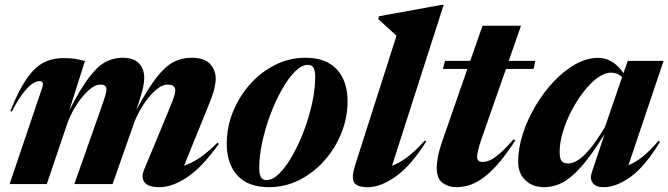

<svg xmlns="http://www.w3.org/2000/svg" viewBox="-20 -765 2778 798"><path d="M889.5 -167Q820 -69.5 757.8 -28.2Q695.5 13 642.5 13Q597 13 581 -7Q565 -27 579.5 -61L679.5 -302Q697 -344.5 702.8 -361.2Q708.5 -378 708.5 -388.5Q708.5 -413.5 678 -413.5Q652.5 -413.5 625.5 -389.2Q598.5 -365 575.8 -329.5Q553 -294 539.5 -260.5L448 0H289L399.5 -313.5Q413.5 -353.5 418 -369.2Q422.5 -385 422.5 -393.5Q422.5 -413.5 397.5 -413.5Q375.5 -413.5 349.5 -390.8Q323.5 -368 300.5 -332.8Q277.5 -297.5 262.5 -260L174.5 0H20L155 -399.5Q159.5 -412 157.5 -420Q155.5 -428 145.5 -428Q133.5 -428 117.5 -418.8Q101.5 -409.5 79.5 -382.5Q57.5 -355.5 29 -301L23 -304Q57 -388.5 89.8 -436.2Q122.5 -484 159.5 -503.8Q196.5 -523.5 243 -523.5Q271.5 -523.5 289.8 -520.8Q308 -518 333 -511.5L268 -306Q314 -396 350 -443.2Q386 -490.5 419 -507.8Q452 -525 489 -525Q536 -525 557.8 -501.5Q579.5 -478 579.5 -441.5Q579.5 -424.5 575 -403Q570.5 -381.5 557.5 -341L546.5 -308Q593.5 -395.5 630.2 -442.5Q667 -489.5 701.2 -507.2Q735.5 -525 775.5 -525Q828.5 -525 852.5 -499.8Q876.5 -474.5 876.5 -439Q876.5 -420 870.8 -395.5Q865 -371 844 -320L745 -76.5Q771.5 -84.5 805.5 -106.2Q839.5 -128 884 -172Z M1249.5 -525Q1335.5 -525 1380 -476.5Q1424.5 -428 1424.5 -344.5Q1424.5 -275 1398.5 -211Q1372.5 -147 1327 -96.2Q1281.5 -45.5 1222.8 -16.2Q1164 13 1098 13Q1011.5 13 967 -35.5Q922.5 -84 922.5 -167.5Q922.5 -237 948.5 -301Q974.5 -365 1020 -415.8Q1065.5 -466.5 1124.5 -495.8Q1183.5 -525 1249.5 -525ZM1088 -16.5Q1113.5 -16.5 1141.5 -44.5Q1169.5 -72.5 1196 -119.5Q1222.5 -166.5 1243.8 -223Q1265 -279.5 1277.5 -337.5Q1290 -395.5 1290 -445.5Q1290 -472.5 1282.8 -484Q1275.5 -495.5 1259.5 -495.5Q1234 -495.5 1206 -467.5Q1178 -439.5 1151.5 -392.5Q1125 -345.5 1103.8 -289Q1082.5 -232.5 1070 -174.5Q1057.5 -116.5 1057.5 -66.5Q1057.5 -39.5 1064.8 -28Q1072 -16.5 1088 -16.5Z M1628 -616.5Q1614.5 -629 1594 -647.5Q1573.5 -666 1552 -685.5L1555 -697.5L1816.5 -745H1824L1609.5 -76.5Q1635.5 -85 1668.8 -109Q1702 -133 1746 -181L1751.5 -177Q1687.5 -75.5 1624.5 -31.2Q1561.5 13 1510 13Q1462 13 1451 -8Q1440 -29 1456.5 -80Z M1985 -198.5Q1971 -158.5 1967 -140.2Q1963 -122 1963 -112.5Q1963 -92 1986.5 -92Q1999.5 -92 2016 -99Q2032.5 -106 2056.2 -126.2Q2080 -146.5 2114.5 -186L2121.5 -181Q2079.5 -116 2044 -77.2Q2008.5 -38.5 1978.5 -19Q1948.5 0.5 1923 6.8Q1897.5 13 1876 13Q1844 13 1819.5 -5Q1795 -23 1795 -69Q1795 -84 1800 -113Q1805 -142 1824 -195L1922.5 -478.5H1821L1829.5 -512H1934.5L1985.5 -658H2145.5L2094.5 -512H2205L2197.5 -478.5H2083Z M2440 -49.5 2493 -208Q2437 -118 2394.2 -70.2Q2351.5 -22.5 2315.2 -4.8Q2279 13 2242.5 13Q2193.5 13 2163.5 -16Q2133.5 -45 2133.5 -91.5Q2133.5 -147 2152.5 -207Q2171.5 -267 2204.8 -323.5Q2238 -380 2280.8 -425.5Q2323.5 -471 2371.2 -497.8Q2419 -524.5 2466.5 -524.5Q2495.5 -524.5 2522 -509.2Q2548.5 -494 2571.5 -461L2589 -512H2738L2592 -78.5Q2618 -88 2648.8 -112Q2679.5 -136 2717 -180L2723 -175.5Q2661 -73 2601 -30Q2541 13 2489 13Q2457 13 2443.8 -4.2Q2430.5 -21.5 2440 -49.5ZM2306 -133Q2306 -106 2314.5 -95.8Q2323 -85.5 2342 -85.5Q2357 -85.5 2377.8 -96.8Q2398.5 -108 2427.2 -140.5Q2456 -173 2494.5 -237.5L2565.5 -444Q2547.5 -463 2519.5 -463Q2492.5 -463 2463 -441.2Q2433.5 -419.5 2405.5 -383.5Q2377.5 -347.5 2355 -304Q2332.5 -260.5 2319.2 -216Q2306 -171.5 2306 -133Z"/></svg>

Font: Newsreader 72pt
Style: Bold Italic
Weight: 700
Italic angle: -17°
Designer: Hugues Gentile
Foundry: Production Type
Version: Version 1.003; ttfautohint (v1.8.3)